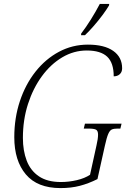

<svg xmlns="http://www.w3.org/2000/svg" viewBox="-20 -951 644 981"><path d="M289 10Q171 10 112 -60Q53 -130 53 -250Q53 -348 81.5 -434Q110 -520 161.5 -585Q213 -650 281.5 -686.5Q350 -723 429 -723Q513 -723 558.5 -691Q604 -659 604 -602Q604 -583 592 -572Q580 -561 561 -561Q561 -630 527.5 -661.5Q494 -693 423 -693Q357 -693 298 -658Q239 -623 194 -561.5Q149 -500 123 -419.5Q97 -339 97 -246Q97 -181 116.5 -130Q136 -79 179 -50Q222 -21 291 -21Q332 -21 372.5 -30.5Q413 -40 440 -58L473 -208Q481 -242 481 -263Q481 -283 470.5 -288.5Q460 -294 432 -294H408L414 -319H601L595 -294H580Q562 -294 551.5 -289.5Q541 -285 533 -266.5Q525 -248 516 -207L478 -36Q432 -13 387.5 -1.5Q343 10 289 10ZM394 -771 395 -780Q419 -811 444 -851Q469 -891 490 -931H538L537 -923Q524 -901 503.5 -873.5Q483 -846 459.5 -819Q436 -792 414 -771Z"/></svg>

Font: Noto Serif SemiCondensed ExtraLight
Style: Italic
Weight: 200
Width: 4
Italic angle: -12°
Designer: Monotype Design Team
Foundry: Monotype Imaging Inc.
Version: Version 2.013